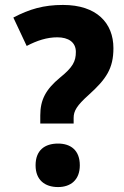

<svg xmlns="http://www.w3.org/2000/svg" viewBox="-20 -795 502 777"><path d="M235 -775C156 -775 99 -758 34 -724L88 -609C130 -631 170 -644 212 -644C257 -644 287 -624 287 -585C287 -547 275 -523 223 -481C165 -433 143 -391 143 -328V-295H278V-318C278 -346 291 -368 339 -411C410 -475 439 -518 439 -600C439 -702 371 -775 235 -775ZM215 -38C265 -38 303 -66 303 -126C303 -187 266 -214 215 -214C161 -214 124 -187 124 -126C124 -66 162 -38 215 -38Z"/></svg>

Font: Noto Sans Tamil UI SemiCondensed ExtraBold
Style: Regular
Weight: 800
Width: 4
Designer: Jelle Bosma - Monotype Design Team
Foundry: Monotype Imaging Inc.
Version: Version 2.004